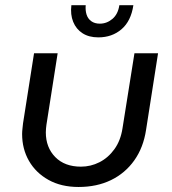

<svg xmlns="http://www.w3.org/2000/svg" viewBox="-20 -718 670 750"><path d="M597.4 -510 550.6 -211Q540.2 -141.8 504.6 -91.6Q469 -41.4 413.6 -14.5Q358.2 12.4 286.8 12.4Q219.2 12.4 169.6 -15.2Q120 -42.8 93.2 -89.5Q66.4 -136.2 66.4 -194.4Q66.4 -203.8 67.7 -215.1Q69 -226.4 70 -236.4L113 -510H205.2L161.4 -230.6Q160.4 -223 159.7 -215.5Q159 -208 159 -201Q159 -142 195.8 -104.5Q232.6 -67 296.2 -67Q334.4 -67 368.5 -84.3Q402.6 -101.6 426.9 -135.2Q451.2 -168.8 458.6 -217.4L505.2 -510ZM364.2 -572Q327.4 -572 302.4 -588.1Q277.4 -604.2 265.9 -632.7Q254.4 -661.2 258.8 -697.6H314.8Q313 -678 318 -661.6Q323 -645.2 336.3 -635.4Q349.6 -625.6 370 -625.6Q397.2 -625.6 419.1 -644.1Q441 -662.6 446.2 -697.6H501Q491.8 -635.6 454.7 -603.8Q417.6 -572 364.2 -572Z"/></svg>

Font: MuseoModerno Thin
Style: Italic
Weight: 100
Italic angle: -9°
Designer: Pablo Cosgaya, Héctor Gatti, Marcela Romero, and the Authors of The MuseoModerno Project.
Foundry: Omnibus-Type Team
Version: Version 1.003